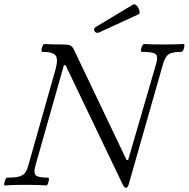

<svg xmlns="http://www.w3.org/2000/svg" viewBox="-27 -877 895 911"><path d="M571 14Q567 14 563 10.5Q559 7 556 0L284 -568L276 -567L141 -91Q131 -56 143 -45Q155 -34 202 -34Q206 -34 205 -24.5Q204 -15 200.5 -6Q197 3 192 3Q167 1 142.5 0.5Q118 0 94 0Q69 0 45 0.5Q21 1 -4 3Q-8 3 -7 -6Q-6 -15 -2 -24.5Q2 -34 6 -34Q41 -34 60.5 -38.5Q80 -43 90.5 -55.5Q101 -68 107 -91L236 -546Q250 -596 237 -613.5Q224 -631 173 -631Q169 -631 170 -640.5Q171 -650 175 -659Q179 -668 183 -668Q205 -667 226.5 -666.5Q248 -666 270 -666Q296 -666 306 -661.5Q316 -657 323 -643L574 -117L581 -118L714 -575Q724 -610 711 -620.5Q698 -631 645 -631Q641 -631 642 -640.5Q643 -650 647.5 -659Q652 -668 656 -668Q679 -667 703 -666.5Q727 -666 750 -666Q774 -666 797.5 -666.5Q821 -667 845 -668Q849 -668 848 -659Q847 -650 843 -640.5Q839 -631 834 -631Q791 -631 774.5 -620.5Q758 -610 747 -575L583 0Q578 14 571 14ZM443 -723Q434 -719 427 -723.5Q420 -728 419.5 -736.5Q419 -745 429 -750L604 -855Q611 -859 618 -853.5Q625 -848 630 -838.5Q635 -829 635.5 -820.5Q636 -812 630 -809Z"/></svg>

Font: Junicode VF
Style: Italic
Weight: 400
Italic angle: -11°
Designer: Peter S. Baker
Version: Version 2.209